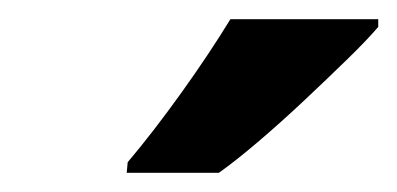

<svg xmlns="http://www.w3.org/2000/svg" viewBox="-20 -786 414 200"><path d="M113 -617Q140 -649 169 -689.5Q198 -730 220 -766H374V-758Q363 -745 342 -724.5Q321 -704 296.5 -681Q272 -658 248.5 -638Q225 -618 208 -606H112Z"/></svg>

Font: Noto Sans SemiCondensed
Style: Bold Italic
Weight: 700
Width: 4
Italic angle: -12°
Designer: Monotype Design Team
Foundry: Monotype Imaging Inc.
Version: Version 2.013; ttfautohint (v1.8.4.7-5d5b)